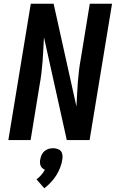

<svg xmlns="http://www.w3.org/2000/svg" viewBox="-20 -755 640 1035"><path d="M25 0 146 -735H269L392 -181Q394 -213 395.5 -246Q397 -279 399.5 -311.5Q402 -344 406 -376.5Q410 -409 416 -441L464 -735H584L463 0H340L217 -554Q215 -522 213.5 -489Q212 -456 209.5 -423.5Q207 -391 203 -358.5Q199 -326 193 -294L145 0ZM219 260 177 212Q191 201 202.5 188Q214 175 222 160Q215 157 208.5 151.5Q202 146 199 138.5Q196 131 195.5 122Q195 113 197 104Q199 92 204.5 80Q210 68 220 59.5Q230 51 242 47.5Q254 44 266 44Q278 44 289.5 47.5Q301 51 308 59.5Q315 68 316.5 80Q318 92 316 104Q313 126 304.5 148Q296 170 283.5 190Q271 210 254.5 227.5Q238 245 219 260Z"/></svg>

Font: Zed Sans Extended
Style: Bold Italic
Weight: 700
Width: 7
Italic angle: -9°
Designer: Belleve Invis
Foundry: Belleve Invis
Version: Version 1.0.0; ttfautohint (v1.8.4)